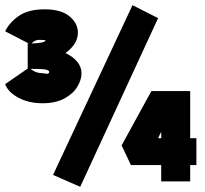

<svg xmlns="http://www.w3.org/2000/svg" viewBox="-26 -701 794 742"><path d="M289 -417Q289 -393 273 -366Q257 -339 223 -320.5Q189 -302 139 -302Q85 -302 45 -323.5Q5 -345 -6 -376L81 -436V-533H85L-6 -580Q11 -615 47.5 -640Q84 -665 147 -665Q210 -665 242.5 -638Q275 -611 275 -575Q275 -531 227 -496Q255 -483 272 -463Q289 -443 289 -417ZM96 -533Q124 -534 137 -537Q150 -540 150 -547Q150 -546 147 -546L127 -547Q116 -547 108 -542.5Q100 -538 96 -533ZM94 -528H95ZM155 -416Q164 -416 164 -423Q164 -430 148.5 -432.5Q133 -435 92 -435Q112 -418 140 -418Q142 -418 146 -417Q150 -416 155 -416ZM179 -25 486 -681 585 -631 284 21ZM733 -63H709V0H597V-63H480L444 -139L559 -349H709V-167H733ZM597 -167V-192L585 -167Z"/></svg>

Font: Ysabeau Heavy
Style: Regular
Weight: 800
Designer: Christian Thalmann (Catharsis Fonts)
Version: Version 0.003